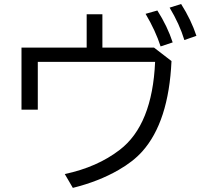

<svg xmlns="http://www.w3.org/2000/svg" viewBox="-20 -894 1010 955"><path d="M411.1 -823.2H489.3V-657.2H746.1L833 -590.3Q819.3 -288.1 687.5 -140.6Q642.6 -90.3 569.3 -48.3Q470.2 8.8 342.3 40.5L302.2 -28.3Q463.4 -62.5 575.2 -148.4Q737.8 -272.5 751.5 -586.4H168V-348.6H86.9V-657.2H411.1ZM778.8 -663.1Q753.9 -740.7 704.1 -825.2L762.7 -841.8Q813 -762.7 838.9 -683.1ZM897 -694.8Q873 -773.9 823.7 -856L880.9 -874Q930.7 -795.4 957 -715.8Z"/></svg>

Font: BIZ UDPGothic
Style: Regular
Weight: 400
Designer: TypeBank Co., Ltd.
Foundry: Morisawa Inc.
Version: Version 1.051